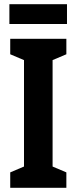

<svg xmlns="http://www.w3.org/2000/svg" viewBox="-20 -900 366 920"><path d="M301 -880H25V-785H301ZM298 0V-74L232 -102V-612L298 -640V-714H29V-640L95 -612V-102L29 -74V0Z"/></svg>

Font: Noto Sans Arabic UI XCn
Style: Bold
Weight: 700
Width: 2
Designer: Monotype Design Team, Nadine Chahine and Nizar Qandah
Foundry: Monotype Imaging Inc.
Version: Version 2.010